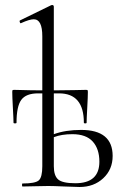

<svg xmlns="http://www.w3.org/2000/svg" viewBox="-20 -745 494 767"><path d="M304 -226Q430 -226 430 -122Q430 -68 392.5 -33Q355 2 298 2Q283 2 238 0Q193 -2 173 -2Q154 -2 119 -1Q84 0 70 0Q68 0 68 -6Q68 -12 70 -12Q121 -12 135 -24.5Q149 -37 149 -81V-372H132Q84 -372 65 -346Q46 -320 46 -255Q46 -252 40 -252Q34 -252 34 -255Q34 -269 31.5 -313.5Q29 -358 29 -377Q29 -383 30 -384.5Q31 -386 37 -386Q45 -386 59.5 -385.5Q74 -385 100.5 -384.5Q127 -384 149 -384V-600Q149 -668 115 -668Q98 -668 65 -653Q61 -650 59 -657Q57 -663 61 -664L184 -724Q186 -725 188 -725Q195 -725 195 -718V-384Q234 -384 276 -385Q318 -386 323 -386Q329 -386 330 -384.5Q331 -383 331 -377Q331 -358 328.5 -313.5Q326 -269 326 -255Q326 -252 320.5 -252Q315 -252 315 -255Q315 -372 216 -372H195V-209Q242 -226 304 -226ZM281 -13Q377 -13 377 -99Q377 -150 350.5 -179.5Q324 -209 269 -209Q226 -209 195 -197V-81Q195 -43 212.5 -28Q230 -13 281 -13Z"/></svg>

Font: t
Style: Regular
Weight: 300
Designer: Christian Thalmann (Catharsis Fonts)
Version: Version 1.000;PS 002.000;hotconv 1.0.88;makeotf.lib2.5.64775